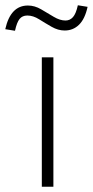

<svg xmlns="http://www.w3.org/2000/svg" viewBox="-91 -710 353 730"><path d="M68 0V-492H112V0ZM-34 -593 -71 -599Q-51 -689 15 -689Q41 -689 65.5 -674.5Q90 -660 113.5 -646Q137 -632 158 -632Q175 -632 186.5 -645Q198 -658 205 -690L242 -684Q232 -638 209.5 -616Q187 -594 155 -594Q130 -594 105.5 -608Q81 -622 58 -636.5Q35 -651 13 -651Q-6 -651 -16.5 -638Q-27 -625 -34 -593Z"/></svg>

Font: Red Hat Display VF
Style: Regular
Weight: 300
Designer: Pentagram, MCKL
Foundry: Pentagram, MCKL
Version: Version 1.023